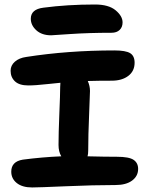

<svg xmlns="http://www.w3.org/2000/svg" viewBox="-20 -868 649 849"><path d="M206.1 -711.9Q165 -711.9 140.6 -734.1Q116.2 -756.3 116.2 -785.2Q116.2 -827.1 171.9 -834Q277.8 -848.1 399.9 -848.1Q460.4 -848.1 491.2 -822.5Q522 -796.9 522 -769Q522 -748 509 -735.6Q496.1 -723.1 473.1 -723.1Q373 -723.1 291 -717.5Q209 -711.9 206.1 -711.9ZM122.1 -39.1Q78.6 -39.1 54.2 -58.6Q29.8 -78.1 29.8 -108.9Q29.8 -153.8 81.1 -162.1Q166.5 -173.3 251 -176.8Q238.8 -197.3 238.8 -227.1Q238.8 -277.3 242.4 -364.7Q246.1 -452.1 246.1 -482.9Q246.1 -486.3 246.6 -492.7Q247.1 -499 247.1 -502Q227.5 -500 194.1 -496.6Q160.6 -493.2 141.8 -491.7Q123 -490.2 105 -490.2Q65.4 -490.2 46.1 -508.3Q26.9 -526.4 26.9 -555.2Q26.9 -578.6 45.7 -595.2Q64.5 -611.8 96.2 -616.2Q280.8 -645 485.8 -645Q536.1 -645 555.7 -632.8Q575.2 -620.6 575.2 -590.8Q575.2 -553.7 547.4 -532.5Q519.5 -511.2 474.1 -511.2Q414.1 -511.2 368.2 -509.8Q377.9 -487.8 377.9 -465.8Q377.9 -449.2 374 -359.9Q370.1 -270.5 370.1 -203.1Q370.1 -187 367.2 -176.8Q445.3 -174.8 497.1 -174.8Q550.8 -174.8 570.8 -161.1Q590.8 -147.5 590.8 -121.1Q590.8 -89.4 564.2 -69.6Q537.6 -49.8 490.2 -49.8Q394.5 -49.8 271.5 -44.4Q148.4 -39.1 122.1 -39.1Z"/></svg>

Font: Shantell Sans Irregular
Style: Regular
Weight: 600
Designer: Stephen Nixon, Anya Danilova, Shantell Martin
Foundry: Arrow Type
Version: Version 1.006;[9816181b4]